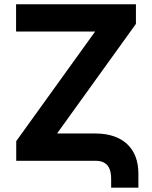

<svg xmlns="http://www.w3.org/2000/svg" viewBox="-20 -747 707 892"><path d="M54.7 -727.3V-600.5H421.9L55.4 -91.3V0H423.7C484 0 497.2 41.5 496.4 87.7V125H622.9V60.4C623.6 -55.8 551.8 -126.8 423.7 -126.8H245L611.5 -636V-727.3Z"/></svg>

Font: Inter-Hewn
Style: Bold
Weight: 700
Designer: Rasmus Andersson
Foundry: rsms
Version: Version 3.012;git-f93a4a705